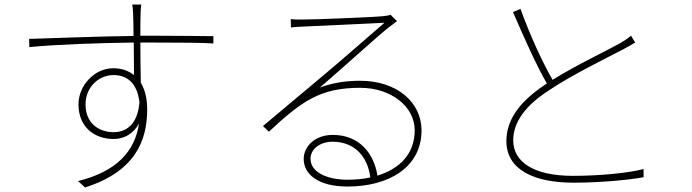

<svg xmlns="http://www.w3.org/2000/svg" viewBox="-20 -795 3040 844"><path d="M480 -214C411 -214 356 -256 356 -336C356 -412 414 -465 479 -465C537 -465 583 -432 593 -345C587 -266 549 -214 480 -214ZM597 -638C597 -678 597 -714 598 -736C598 -745 600 -769 601 -775H561C563 -768 565 -746 565 -736C566 -716 567 -679 567 -637C401 -635 212 -627 108 -624L109 -588C234 -600 417 -606 568 -608C568 -552 569 -494 569 -465C545 -484 515 -495 477 -495C396 -495 325 -420 325 -336C325 -241 390 -184 480 -184C525 -184 567 -207 591 -252C573 -129 492 -41 323 1L354 29C573 -41 627 -175 627 -314C627 -360 618 -400 599 -431C598 -477 597 -545 597 -608H646C790 -608 868 -607 918 -604V-636C879 -636 785 -638 645 -638Z M1507 -5C1418 -5 1345 -38 1345 -97C1345 -141 1388 -172 1442 -172C1539 -172 1596 -107 1608 -15C1577 -8 1543 -5 1507 -5ZM1697 -730C1688 -727 1683 -726 1665 -724C1617 -719 1359 -709 1309 -709C1297 -709 1275 -709 1258 -711L1259 -674C1278 -677 1293 -677 1311 -678C1361 -680 1616 -692 1670 -695C1619 -651 1476 -526 1421 -480C1364 -432 1230 -320 1136 -241L1162 -216C1307 -351 1388 -409 1563 -409C1699 -409 1803 -327 1803 -222C1803 -120 1738 -53 1639 -23C1626 -112 1566 -202 1443 -202C1364 -202 1315 -151 1315 -96C1315 -31 1376 25 1508 25C1688 25 1833 -59 1833 -222C1833 -346 1724 -440 1563 -440C1505 -440 1444 -432 1386 -410C1477 -488 1639 -635 1683 -670C1693 -678 1712 -692 1725 -702Z M2754 -638C2739 -625 2724 -616 2704 -604C2643 -570 2513 -509 2409 -444C2364 -522 2309 -642 2268 -756L2235 -742C2283 -631 2340 -503 2384 -428L2375 -422C2259 -345 2206 -264 2206 -175C2206 -49 2327 8 2501 8C2620 8 2745 -4 2809 -16V-52C2743 -34 2612 -22 2498 -22C2323 -22 2236 -85 2236 -178C2236 -259 2291 -332 2393 -398C2496 -467 2647 -540 2719 -578C2741 -590 2758 -599 2772 -608Z"/></svg>

Font: Noto Sans CJK JP Thin
Style: Regular
Weight: 250
Designer: Ryoko NISHIZUKA (kana & ideographs); Paul D. Hunt (Latin, Greek & Cyrillic); Wenlong ZHANG (bopomofo); Sandoll Communica
Foundry: Adobe Systems Incorporated
Version: Version 1.004;PS 1.004;hotconv 1.0.82;makeotf.lib2.5.63406